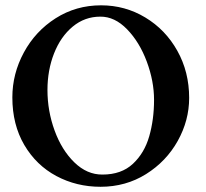

<svg xmlns="http://www.w3.org/2000/svg" viewBox="-20 -696 784 729"><path d="M26.9 -326.2Q26.9 -416 70.6 -496.8Q114.3 -577.6 191.4 -626.7Q268.6 -675.8 363.8 -675.8Q455.1 -675.8 531.7 -629.6Q608.4 -583.5 653.3 -503.2Q698.2 -422.9 698.2 -324.2Q698.2 -238.8 654.8 -160.9Q611.3 -83 534.4 -34.9Q457.5 13.2 361.8 13.2Q270.5 13.2 194.1 -27.6Q117.7 -68.4 72.3 -145.5Q26.9 -222.7 26.9 -326.2ZM564.9 -316.9Q564.9 -387.7 537.4 -461.9Q509.8 -536.1 462.6 -584.7Q415.5 -633.3 360.8 -632.8Q301.8 -632.8 256.1 -595Q210.4 -557.1 185.3 -493.4Q160.2 -429.7 160.2 -354Q160.2 -274.9 187.3 -200.4Q214.4 -126 262.5 -79.3Q310.5 -32.7 369.1 -33.2Q440.9 -33.2 484.6 -74Q528.3 -114.7 546.6 -178.5Q564.9 -242.2 564.9 -316.9Z"/></svg>

Font: JuniusX
Style: Bold
Weight: 700
Designer: Peter S. Baker
Foundry: Briery Creek Software
Version: Version 1.004